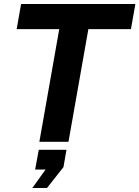

<svg xmlns="http://www.w3.org/2000/svg" viewBox="-20 -706 694 956"><path d="M176 0 275 -561H63L85 -686H654L632 -561H420L321 0ZM141 230 207 138H155L173 40H311L296 126L214 230Z"/></svg>

Font: Archivo VF Beta
Style: Italic
Weight: 400
Italic angle: -10°
Designer: Hector Gatti
Foundry: Omnibus-Type
Version: Version 1.002